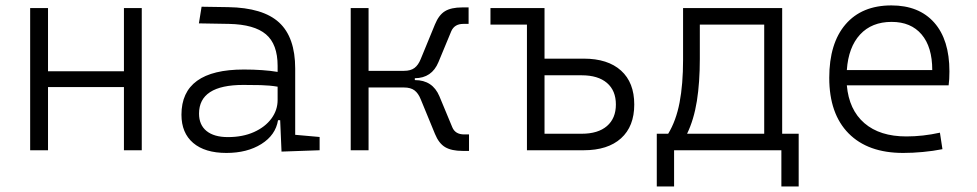

<svg xmlns="http://www.w3.org/2000/svg" viewBox="-20 -547 3556 699"><path d="M431.2 0V-230H154.8V0H89.8V-517.6H154.8V-287.6H431.2V-517.6H496.1V0Z M1004.9 4.9 1000 -109.4H992.2Q983.4 -55.2 931.6 -22.7Q879.9 9.8 804.2 9.8Q726.1 9.8 683.3 -26.6Q640.6 -63 640.6 -129.4Q640.6 -293.9 867.7 -293.9Q902.3 -293.9 933.8 -291.7Q965.3 -289.6 990.7 -285.2V-307.1Q990.7 -386.2 948.2 -422.1Q905.8 -458 814 -460L704.1 -461.9L713.9 -522.5L810.5 -521Q937.5 -519 996.1 -465.1Q1054.7 -411.1 1054.7 -297.4V-56.2L1143.6 -48.3V0ZM990.7 -231.4Q961.9 -236.3 929 -237.1Q896 -237.8 865.7 -237.8Q704.6 -237.8 704.6 -133.3Q704.6 -92.3 731.9 -70.1Q759.3 -47.9 809.6 -47.9Q863.8 -47.9 904.5 -66.2Q945.3 -84.5 968 -115.2Q990.7 -146 990.7 -182.6Z M1256.8 0V-517.6H1321.8V-289.1H1450.7Q1475.1 -289.1 1489 -299.6Q1502.9 -310.1 1511.7 -332L1563.5 -458Q1577.6 -492.7 1600.1 -506.3Q1622.6 -520 1662.6 -520H1686V-460H1666.5Q1634.8 -460 1623 -433.6L1576.2 -320.8Q1552.2 -262.7 1490.2 -262.2V-255.4H1490.7Q1554.7 -255.4 1579.6 -196.8L1626.5 -84Q1637.2 -57.6 1669.9 -57.6H1687.5V2.4H1664.1Q1624 2.4 1600.8 -11.2Q1577.6 -24.9 1563.5 -59.6L1511.7 -185.5Q1502.9 -207.5 1489 -218Q1475.1 -228.5 1450.7 -228.5H1321.8V0Z M1898.4 0V-457.5H1765.6V-517.6H1962.4V-333.5H2105Q2192.9 -333.5 2241 -290Q2289.1 -246.6 2289.1 -166.5Q2289.1 -86.9 2241 -43.5Q2192.9 0 2105 0ZM1962.4 -60.1H2097.7Q2157.2 -60.1 2189.7 -88.1Q2222.2 -116.2 2222.2 -166.5Q2222.2 -217.3 2189.7 -245.1Q2157.2 -272.9 2097.7 -272.9H1962.4Z M2371.1 131.8V-60.1H2412.6Q2441.4 -107.4 2454.1 -173.8Q2466.8 -240.2 2466.8 -329.1V-517.6H2827.6V-60.1H2887.7V131.8H2824.7V0H2434.1V131.8ZM2762.2 -60.1V-457.5H2527.8V-332.5Q2527.8 -247.1 2517.1 -179.4Q2506.3 -111.8 2481.4 -60.1Z M3268.1 9.8Q3139.6 9.8 3069.3 -61.5Q2999 -132.8 2999 -263.7Q2999 -389.2 3058.3 -458.3Q3117.7 -527.3 3225.1 -527.3Q3325.7 -527.3 3381.1 -464.8Q3436.5 -402.3 3436.5 -287.1Q3436.5 -256.8 3433.6 -236.3H3063Q3070.8 -147 3127 -98.6Q3183.1 -50.3 3279.8 -50.3Q3340.3 -50.3 3401.9 -64L3411.1 -3.9Q3377 2.9 3339.8 6.3Q3302.7 9.8 3268.1 9.8ZM3063 -292H3374Q3374 -376 3335.2 -421.6Q3296.4 -467.3 3226.1 -467.3Q3153.8 -467.3 3111.3 -421.4Q3068.8 -375.5 3063 -292Z"/></svg>

Font: CaskaydiaMono NF Light
Style: Regular
Weight: 300
Designer: Aaron Bell
Foundry: Saja Typeworks
Version: Version 2111.001; ttfautohint (v1.8.4);Nerd Fonts 3.1.1